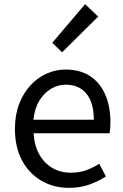

<svg xmlns="http://www.w3.org/2000/svg" viewBox="-20 -892 594 925"><path d="M312 13Q239 13 180 -21Q121 -55 86.5 -118.5Q52 -182 52 -271Q52 -338 72 -390.5Q92 -443 126.5 -480.5Q161 -518 205 -537.5Q249 -557 295 -557Q365 -557 413 -526Q461 -495 486.5 -437.5Q512 -380 512 -302Q512 -287 511 -274Q510 -261 508 -250H142Q145 -192 168.5 -149.5Q192 -107 231 -83.5Q270 -60 322 -60Q362 -60 394.5 -71.5Q427 -83 458 -103L490 -42Q455 -19 411 -3Q367 13 312 13ZM141 -315H432Q432 -397 396.5 -440.5Q361 -484 297 -484Q259 -484 225.5 -464Q192 -444 169.5 -407Q147 -370 141 -315ZM279 -640 232 -686 390 -872 453 -812Z"/></svg>

Font: Noto Sans KR Thin
Style: Regular
Weight: 400
Version: Version 2.004-H2;hotconv 1.0.118;makeotfexe 2.5.65603